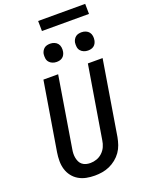

<svg xmlns="http://www.w3.org/2000/svg" viewBox="-202 -1221 1003 1323"><g transform="rotate(-20 300.0 -559.5)"><path d="M256 8Q224 8 194 2Q164 -4 138.5 -19Q113 -34 95 -57.5Q77 -81 68.5 -109.5Q60 -138 60 -169.5Q60 -201 65 -232L148 -735H256L171 -217Q168 -201 167.5 -185Q167 -169 170 -153.5Q173 -138 179.5 -124.5Q186 -111 198 -101.5Q210 -92 225 -88Q240 -84 257 -84Q280 -84 303 -92Q326 -100 344.5 -117.5Q363 -135 373 -157.5Q383 -180 386 -203L474 -735H582L492 -188Q487 -161 478 -134.5Q469 -108 452.5 -84.5Q436 -61 413 -42.5Q390 -24 364 -12.5Q338 -1 310.5 3.5Q283 8 256 8ZM506 -818Q490 -818 475.5 -824Q461 -830 451.5 -841.5Q442 -853 440 -869Q438 -885 440 -901Q442 -912 448 -922.5Q454 -933 463 -940Q472 -947 483.5 -949.5Q495 -952 506 -952Q522 -952 536.5 -946Q551 -940 560 -928.5Q569 -917 571.5 -901Q574 -885 571 -869Q569 -858 563.5 -847.5Q558 -837 548.5 -830Q539 -823 528 -820.5Q517 -818 506 -818ZM276 -818Q260 -818 245.5 -824Q231 -830 221.5 -841.5Q212 -853 210 -869Q208 -885 210 -901Q212 -912 218 -922.5Q224 -933 233 -940Q242 -947 253.5 -949.5Q265 -952 276 -952Q292 -952 306.5 -946Q321 -940 330 -928.5Q339 -917 341.5 -901Q344 -885 341 -869Q339 -858 333.5 -847.5Q328 -837 318.5 -830Q309 -823 298 -820.5Q287 -818 276 -818ZM253 -1053 252 -1127H597L598 -1053Z"/></g></svg>

Font: Iosevka Aile Semibold
Style: Italic
Weight: 600
Italic angle: -9°
Designer: Belleve Invis
Foundry: Belleve Invis
Version: Version 31.1.0; ttfautohint (v1.8.4)